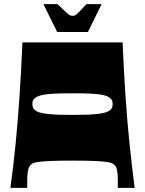

<svg xmlns="http://www.w3.org/2000/svg" viewBox="-20 -904 698 924"><path d="M30 0Q45 -108 55.5 -215.5Q66 -323 74 -441.5Q82 -560 88 -700H570Q576 -560 584 -441.5Q592 -323 603 -215.5Q614 -108 628 0H547Q547 -10 547 -19.5Q547 -29 547 -39Q547 -64 543.5 -84.5Q540 -105 525 -115Q521 -118 513.5 -120.5Q506 -123 486.5 -125.5Q467 -128 429.5 -129.5Q392 -131 329 -131Q266 -131 228.5 -129.5Q191 -128 171.5 -125.5Q152 -123 144.5 -120.5Q137 -118 133 -115Q119 -105 115 -84.5Q111 -64 111 -39Q111 -29 111 -19.5Q111 -10 111 0ZM329 -351Q365 -351 395 -352Q425 -353 448.5 -355.5Q472 -358 488 -363Q504 -368 513 -377Q518 -382 520 -387.5Q522 -393 522 -403Q522 -408 521.5 -412Q521 -416 520 -419Q519 -422 517 -424.5Q515 -427 513 -429Q502 -441 476.5 -446.5Q451 -452 413.5 -453.5Q376 -455 329 -455Q282 -455 244.5 -453.5Q207 -452 182 -446.5Q157 -441 145 -429Q143 -427 141 -424.5Q139 -422 138 -419Q137 -416 136.5 -412Q136 -408 136 -403Q136 -393 138.5 -387.5Q141 -382 145 -377Q154 -368 170 -363Q186 -358 209.5 -355.5Q233 -353 263 -352Q293 -351 329 -351ZM255 -750 189 -884H257Q286 -856 298.5 -844.5Q311 -833 316.5 -830.5Q322 -828 329 -828Q337 -828 342 -830.5Q347 -833 358.5 -844.5Q370 -856 396 -884H469L403 -750Z"/></svg>

Font: Ojuju ExtraBold
Style: Regular
Weight: 800
Designer: Chisaokwu Joboson, Mirko Velimirovic
Foundry: Udi Foundry
Version: Version 1.000